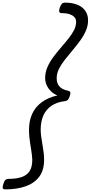

<svg xmlns="http://www.w3.org/2000/svg" viewBox="-22 -1368 691 1463"><path d="M18 75Q-1 75 -1.5 63Q-2 51 3 35Q10 12 19 3.5Q28 -5 43 -5Q100 -5 140.5 -18Q181 -31 202.5 -62.5Q224 -94 224 -150Q223 -168 221 -188Q219 -208 215 -230.5Q211 -253 207.5 -277Q204 -301 201.5 -326.5Q199 -352 199 -379Q199 -448 223.5 -501Q248 -554 296.5 -589.5Q345 -625 416 -641Q389 -651 367.5 -671.5Q346 -692 334 -718.5Q322 -745 322 -772Q322 -816 339 -855.5Q356 -895 383 -931.5Q410 -968 440 -1002.5Q470 -1037 497 -1070.5Q524 -1104 541 -1136.5Q558 -1169 558 -1203Q558 -1233 529 -1250.5Q500 -1268 448 -1268Q432 -1268 429.5 -1278.5Q427 -1289 433 -1308Q441 -1331 449.5 -1339.5Q458 -1348 473 -1348Q527 -1348 566 -1332.5Q605 -1317 627 -1287Q649 -1257 649 -1213Q649 -1172 632 -1133Q615 -1094 587.5 -1056.5Q560 -1019 529.5 -983Q499 -947 471.5 -912Q444 -877 427 -842.5Q410 -808 410 -772Q410 -743 421.5 -723Q433 -703 452.5 -692Q472 -681 495 -677Q512 -673 514 -664.5Q516 -656 510 -637Q503 -615 495 -607Q487 -599 471 -597Q411 -590 370 -562Q329 -534 308.5 -488Q288 -442 288 -379Q288 -356 291 -334.5Q294 -313 297.5 -291.5Q301 -270 304.5 -247.5Q308 -225 311 -201Q314 -177 314 -150Q314 -71 277 -21.5Q240 28 173.5 51.5Q107 75 18 75Z"/></svg>

Font: Playwrite NL
Style: Regular
Weight: 400
Designer: Veronika Burian, José Scaglione
Foundry: TypeTogether
Version: Version 1.002